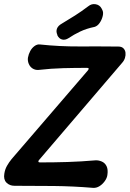

<svg xmlns="http://www.w3.org/2000/svg" viewBox="-48 -895 627 928"><path d="M87 -616Q90 -633 98 -648Q106 -663 119 -672.5Q132 -682 146 -680Q240 -670 335 -670.5Q430 -671 524 -670Q540 -670 548.5 -661.5Q557 -653 558.5 -640.5Q560 -628 556 -615Q552 -602 542 -591L141 -122Q137 -118 137.5 -114Q138 -110 145 -110Q214 -110 278.5 -112Q343 -114 413 -120Q428 -121 443.5 -114.5Q459 -108 467 -92Q475 -76 471 -49Q469 -34 458 -19Q447 -4 432.5 5Q418 14 402 13Q305 5 212.5 4Q120 3 22 3Q-2 3 -17 -12.5Q-32 -28 -27 -56Q-24 -76 -14.5 -93Q-5 -110 8 -126L377 -555Q381 -560 380.5 -563.5Q380 -567 373 -567Q314 -567 257 -565.5Q200 -564 138 -557Q122 -556 109.5 -564Q97 -572 91 -586.5Q85 -601 87 -616ZM284 -711Q267 -700 252 -704Q237 -708 229 -725V-727Q222 -743 227.5 -757Q233 -771 251 -781Q283 -800 314.5 -820Q346 -840 379 -865Q395 -878 414.5 -874.5Q434 -871 443 -854L446 -848Q453 -836 448.5 -817.5Q444 -799 433.5 -784Q423 -769 409 -765Q370 -757 339.5 -742.5Q309 -728 284 -711Z"/></svg>

Font: Winky Sans Medium
Style: Italic
Weight: 500
Italic angle: -8.97852°
Designer: Simon Atzbach
Foundry: typofactur
Version: Version 1.205